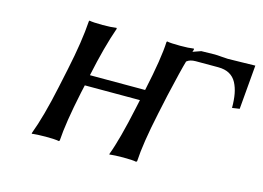

<svg xmlns="http://www.w3.org/2000/svg" viewBox="-67 -551 919 672"><g transform="rotate(15 392.0 -214.5)"><path d="M588.4 -430.2 636.7 -431.2Q645.5 -431.2 661.9 -429.7Q678.2 -428.2 685.1 -428.2Q705.1 -428.2 737.3 -429.2Q769.5 -430.2 784.2 -430.2L770.5 -270L743.7 -266.1Q743.7 -294.9 739.7 -316.4Q735.8 -337.9 726.6 -355.5Q717.3 -373 700.7 -382.1Q684.1 -391.1 660.2 -391.1H579.1Q557.6 -391.1 546.4 -381.3Q537.1 -350.1 514.2 -250L499 -179.2Q474.6 -64.9 471.2 0L468.3 2.9Q455.1 0 420.9 0Q405.3 0 393.1 0.7Q380.9 1.5 376 2L371.6 2.9L371.1 0Q393.1 -58.1 418.9 -179.2L425.3 -209H225.6L219.2 -180.2Q194.8 -64.5 190.9 0L188.5 2.9Q174.3 0 140.1 0Q124.5 0 112.1 0.7Q99.6 1.5 94.7 2L90.3 2.9L89.8 0Q115.2 -66.9 139.2 -180.2L153.8 -249Q176.3 -355 181.2 -429.2L182.6 -432.1Q195.8 -429.2 231 -429.2Q246.1 -429.2 258.5 -429.9Q271 -430.7 275.9 -431.6L280.8 -432.1L282.2 -429.2Q256.3 -355.5 233.9 -249V-248H433.6L434.1 -250Q460 -370.1 462.4 -429.2L463.9 -432.1Q477.1 -429.2 512.2 -429.2Q527.3 -429.2 539.6 -429.9Q551.8 -430.7 556.6 -431.6L561 -432.1L562 -429.2L559.1 -419.9Z"/></g></svg>

Font: Linux Biolinum G
Style: Italic
Weight: 400
Italic angle: -12°
Designer: Philipp H. Poll
Foundry: Philipp H. Poll
Version: Version 0.5.1